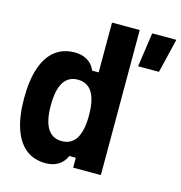

<svg xmlns="http://www.w3.org/2000/svg" viewBox="-123 -958 1020 1084"><g transform="rotate(15 387.0 -416.0)"><path d="M240 16Q172 16 125 -21Q78 -58 53.5 -130.5Q29 -203 29 -307Q29 -413 53.5 -485Q78 -557 125 -594Q172 -631 240 -631Q283 -631 314 -612Q345 -593 360 -557H398V-848H560V0H398V-58H360Q345 -22 314 -3Q283 16 240 16ZM408 -307Q408 -398 380 -442.5Q352 -487 296 -487Q241 -487 213 -442.5Q185 -398 185 -307Q185 -218 213 -173Q241 -128 296 -128Q352 -128 380 -173Q408 -218 408 -307ZM604 -648 633 -848H774L726 -648Z"/></g></svg>

Font: Martian Mono
Style: Bold
Weight: 700
Designer: Roman Shamin
Foundry: Evil Martians
Version: Version 1.000